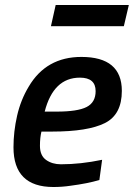

<svg xmlns="http://www.w3.org/2000/svg" viewBox="-20 -738 536 769"><path d="M194 11Q34 11 34 -148Q34 -211 48.5 -274.5Q63 -338 95 -391Q165 -510 306 -510Q468 -510 468 -374Q468 -279 400 -245Q332 -211 189 -211H146Q140 -187 140 -154Q140 -115 164.5 -97.5Q189 -80 224 -80Q303 -80 389 -98L378 -17Q331 -3 262 6Q229 11 194 11ZM207 -291Q291 -291 327 -309.5Q363 -328 363 -373Q363 -427 300 -427Q194 -427 159 -291ZM476 -633H184L203 -718H496Z"/></svg>

Font: Storia Sans SemiBold
Style: Italic
Weight: 600
Italic angle: -13°
Designer: Campivisivi
Foundry: Accademia di Belle Arti di Urbino and students of MA course of Visual design
Version: Version 60.001;May 25, 2020;FontCreator 12.0.0.2522 64-bit